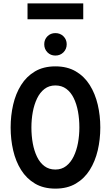

<svg xmlns="http://www.w3.org/2000/svg" viewBox="-20 -1105 656 1137"><path d="M308 12Q237.5 12 187.2 -17.8Q137 -47.5 105 -98.5Q73 -149.5 58 -214.5Q43 -279.5 43 -350Q43 -420.5 58 -485.5Q73 -550.5 105 -601.5Q137 -652.5 187.2 -682.2Q237.5 -712 308 -712Q378.5 -712 429 -682.2Q479.5 -652.5 511.5 -601.5Q543.5 -550.5 558.8 -485.5Q574 -420.5 574 -350Q574 -279.5 558.8 -214.5Q543.5 -149.5 511.5 -98.5Q479.5 -47.5 429 -17.8Q378.5 12 308 12ZM308 -101Q345 -101 372 -122Q399 -143 416.2 -178.5Q433.5 -214 441.8 -258.5Q450 -303 450 -350Q450 -400 441.8 -444.8Q433.5 -489.5 416.5 -524.2Q399.5 -559 372.5 -579Q345.5 -599 308 -599Q270.5 -599 243.5 -578.2Q216.5 -557.5 199.5 -522Q182.5 -486.5 174.2 -442Q166 -397.5 166 -350Q166 -300.5 174.2 -255.8Q182.5 -211 199.5 -176Q216.5 -141 243.5 -121Q270.5 -101 308 -101ZM308 -776Q279.5 -776 260.8 -795.2Q242 -814.5 242 -843Q242 -871 260.8 -890Q279.5 -909 308 -909Q336.5 -909 355.8 -890Q375 -871 375 -843Q375 -814.5 355.8 -795.2Q336.5 -776 308 -776ZM143 -991V-1085H473V-991Z"/></svg>

Font: Overpass Mono
Style: Bold
Weight: 700
Monospace: yes
Designer: Delve Withrington, Dave Bailey
Foundry: Delve Fonts LLC
Version: Version 4.000